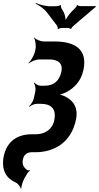

<svg xmlns="http://www.w3.org/2000/svg" viewBox="-30 -981 644 1250"><path d="M323 -197C310 -136 259 -107 205 -107H178C88 -107 16 -66 -6 37C-23 128 12 181 72 207C87 214 104 236 106 249L108 248C108 234 118 200 128 182L148 148C152 141 161 133 165 131V127C161 129 151 129 147 126C130 113 111 95 119 57C126 25 147 10 178 10H203C236 10 266 5 295 -4C375 -30 440 -90 464 -199C481 -278 449 -325 396 -352C382 -360 359 -366 346 -365L345 -361C358 -362 384 -372 402 -381C455 -409 498 -454 513 -525C543 -664 452 -711 325 -711H255C233 -711 202 -725 193 -737L191 -735C200 -722 206 -685 201 -661L197 -644C192 -620 170 -583 155 -570L157 -568C171 -580 205 -594 225 -594H291C346 -594 382 -571 369 -512C355 -449 314 -423 262 -423H233C219 -423 200 -434 195 -443L191 -440C198 -431 204 -404 200 -387L190 -340C187 -324 170 -298 159 -289L162 -286C171 -295 195 -305 208 -305H237C302 -305 339 -273 323 -197ZM383 -905 370 -927C368 -930 364 -944 367 -948L364 -949C362 -945 348 -941 342 -941L305 -940C269 -939 227 -951 204 -961L202 -957C224 -947 259 -923 278 -897L342 -813C344 -809 348 -796 345 -793L349 -791C351 -795 366 -799 370 -799H414C418 -799 430 -795 431 -792L433 -793C433 -796 443 -809 447 -812L593 -936L594 -941H493C488 -941 474 -945 474 -949L471 -947C472 -944 462 -930 458 -927L437 -906C421 -890 396 -855 392 -838H396C400 -855 392 -890 383 -905Z"/></svg>

Font: Asimov
Style: EdgeExtremeIt
Weight: 500
Designer: Google
Version: Version 2.000980: 2014